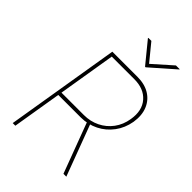

<svg xmlns="http://www.w3.org/2000/svg" viewBox="-270 -1047 1155 1155"><g transform="rotate(45 307.5 -469.5)"><path d="M68.4 0 188.5 -727.5H402.3Q463.4 -727.5 505.9 -701.7Q548.3 -675.8 567.6 -629.2Q586.9 -582.5 577.1 -519.5Q566.4 -458 531.7 -411.6Q497.1 -365.2 446 -339.6Q395 -314 334 -313.5H131.8L134.8 -336.9H336.9Q391.6 -336.9 437.5 -359.4Q483.4 -381.8 514.2 -423.1Q544.9 -464.4 553.7 -519.5Q567.9 -604 523.9 -654.3Q480 -704.6 397.5 -704.1H207L90.8 0ZM500 0 376 -331.1H400.4L524.4 0ZM308.6 -939.5 396.5 -832 517.6 -939.5H549.8L548.8 -936.5L396.5 -802.7H391.6L282.2 -936.5L283.2 -939.5Z"/></g></svg>

Font: Inter Tight Thin
Style: Italic
Weight: 250
Italic angle: -9.39999°
Designer: Rasmus Andersson
Foundry: rsms
Version: Version 3.004